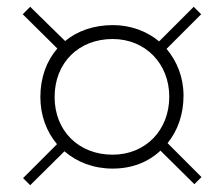

<svg xmlns="http://www.w3.org/2000/svg" viewBox="-20 -713 659 566"><path d="M141 -427C141 -528 212 -598 312 -598C409 -598 479 -525 479 -428C479 -329 409 -257 312 -257C212 -257 141 -327 141 -427ZM48 -188 69 -167 170 -267C207 -235 256 -216 312 -216C369 -216 417 -235 453 -269L553 -170L574 -191L474 -291C504 -328 521 -376 521 -431C521 -485 502 -532 471 -569L573 -671L551 -693L449 -591C413 -621 365 -639 313 -639C257 -639 208 -622 172 -592L69 -693L47 -671L149 -570C117 -533 99 -484 99 -427C99 -373 117 -325 148 -288Z"/></svg>

Font: Perun ExtraLight
Style: Regular
Weight: 200
Foundry: Copyright (c) Stefan Peev, Context Ltd, 2016
Version: Version 1.089